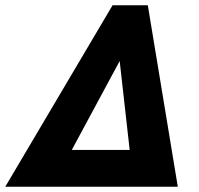

<svg xmlns="http://www.w3.org/2000/svg" viewBox="-80 -710 756 730"><path d="M-60 0 348 -690H482L596 0ZM193 -140H413L375 -478Z"/></svg>

Font: Radio Canada
Style: Bold Italic
Weight: 700
Italic angle: -12°
Designer: Charles Daoud, Etienne Aubert Bonn, Alexandre Saumier Demers, Jacques Le Bailly
Foundry: Radio-Canada
Version: Version 2.104; ttfautohint (v1.8.4.7-5d5b);gftools[0.9.28.de